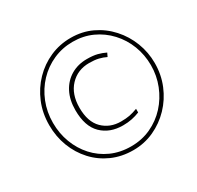

<svg xmlns="http://www.w3.org/2000/svg" viewBox="-156 -902 1117 1089"><g transform="rotate(-30 402.5 -357.0)"><path d="M422 8Q346 8 283 -20Q220 -48 174 -98Q128 -148 103 -213.5Q78 -279 78 -353Q78 -432 106 -499Q134 -566 182.5 -616Q231 -666 294.5 -694Q358 -722 430 -722Q505 -722 567.5 -692.5Q630 -663 676.5 -611.5Q723 -560 748 -495Q773 -430 773 -360Q773 -284 745.5 -217.5Q718 -151 669.5 -100.5Q621 -50 557.5 -21Q494 8 422 8ZM422 -17Q492 -17 551.5 -44.5Q611 -72 655 -120Q699 -168 723.5 -230Q748 -292 748 -360Q748 -428 724.5 -489Q701 -550 657.5 -597Q614 -644 556 -670.5Q498 -697 429 -697Q361 -697 301.5 -670.5Q242 -644 197.5 -597Q153 -550 128 -487.5Q103 -425 103 -354Q103 -285 126 -224Q149 -163 191 -116.5Q233 -70 291.5 -43.5Q350 -17 422 -17ZM441 -143Q355 -143 302 -195Q249 -247 249 -353Q249 -420 274.5 -469Q300 -518 345.5 -545Q391 -572 450 -572Q491 -572 518 -565Q545 -558 569 -546L558 -523Q536 -534 510.5 -540Q485 -546 450 -546Q374 -546 325 -494Q276 -442 276 -353Q276 -261 323 -214.5Q370 -168 442 -168Q475 -168 498.5 -172.5Q522 -177 551 -188V-164Q526 -154 499.5 -148.5Q473 -143 441 -143Z"/></g></svg>

Font: Noto Sans Disp Thin
Style: Italic
Weight: 100
Italic angle: -12°
Designer: Monotype Design Team
Foundry: Monotype Imaging Inc.
Version: Version 2.000;GOOG;noto-source:20170915:90ef993387c0